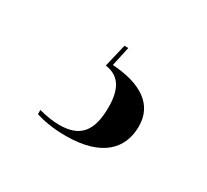

<svg xmlns="http://www.w3.org/2000/svg" viewBox="-65 -94 463 429"><g transform="rotate(30 166.5 120.0)"><path d="M138 240C230 240 269 198 269 140C269 84 225 55 150 50L161 0H151L137 59C174 64 189 91 189 137C189 199 166 226 113 226C96 226 78 223 60 218V229C80 235 103 240 138 240Z"/></g></svg>

Font: Noto Serif Display
Style: Regular
Weight: 400
Designer: Monotype Design Team
Foundry: Monotype Imaging Inc.
Version: Version 2.009